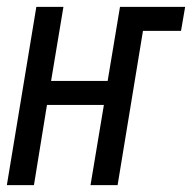

<svg xmlns="http://www.w3.org/2000/svg" viewBox="-28 -540 560 560"><path d="M-8 0 78 -520H157L121 -304H286L322 -520H512L500 -450H389L315 0H236L275 -234H109L71 0Z"/></svg>

Font: Iosevka SS04
Style: Italic
Weight: 400
Italic angle: -9°
Monospace: yes
Designer: Belleve Invis
Foundry: Belleve Invis
Version: Version 19.0.0; ttfautohint (v1.8.4)